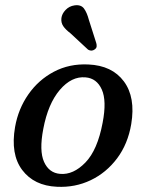

<svg xmlns="http://www.w3.org/2000/svg" viewBox="-20 -721 568 752"><path d="M326 -468.5Q419 -464.5 465.2 -402.2Q511.5 -340 494 -235Q481 -157.5 438.8 -101Q396.5 -44.5 335.2 -15.2Q274 14 203 10.5Q113.5 6.5 67 -55.2Q20.5 -117 39 -223.5Q51.5 -294.5 91 -351.2Q130.5 -408 191 -440Q251.5 -472 326 -468.5ZM215.5 -40Q267 -35.5 314.5 -84.5Q362 -133.5 382 -240.5Q398.5 -326 378.8 -370.2Q359 -414.5 315 -418Q260.5 -423 214.2 -368.8Q168 -314.5 149.5 -216Q133 -130.5 152.5 -87Q172 -43.5 215.5 -40ZM328 -643.5 357 -552.5Q359 -546 358.5 -539.2Q358 -532.5 351 -527.5Q339 -518.5 325 -526.5L255.5 -591Q237 -605 227.8 -618.5Q218.5 -632 220.5 -650Q222.5 -667 236.8 -682Q251 -697 272 -700Q297 -703.5 308.8 -687.8Q320.5 -672 328 -643.5Z"/></svg>

Font: Fraunces 9pt S050
Style: Italic
Weight: 400
Italic angle: -16°
Version: Version 1.000; ttfautohint (v1.8.3)